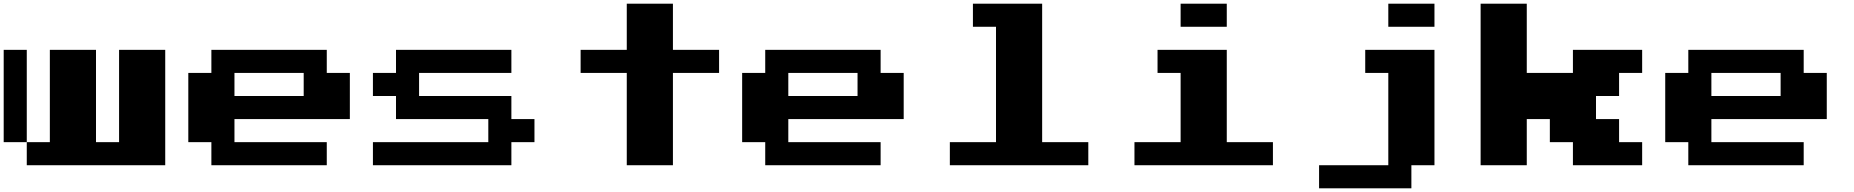

<svg xmlns="http://www.w3.org/2000/svg" viewBox="-20 -1020 10040 1040"><path d="M0 -500V-750H62.5H125V-500V-250H187.5H250V-500V-750H375H500V-500V-250H562.5H625V-500V-750H750H875V-437.5V-125H500H125V-187.5V-250H62.5H0Z M1125 -687.5V-750H1437.5H1750V-687.5V-625H1812.5H1875V-500V-375H1562.5H1250V-312.5V-250H1500H1750V-187.5V-125H1437.5H1125V-187.5V-250H1062.5H1000V-437.5V-625H1062.5H1125ZM1625 -562.5V-625H1437.5H1250V-562.5V-500H1437.5H1625Z M2125 -687.5V-750H2437.5H2750V-687.5V-625H2500H2250V-562.5V-500H2500H2750V-437.5V-375H2812.5H2875V-312.5V-250H2812.5H2750V-187.5V-125H2375H2000V-187.5V-250H2312.5H2625V-312.5V-375H2375H2125V-437.5V-500H2062.5H2000V-562.5V-625H2062.5H2125Z M3375 -875V-1000H3500H3625V-875V-750H3750H3875V-687.5V-625H3750H3625V-375V-125H3500H3375V-375V-625H3250H3125V-687.5V-750H3250H3375Z M4125 -687.5V-750H4437.5H4750V-687.5V-625H4812.5H4875V-500V-375H4562.5H4250V-312.5V-250H4500H4750V-187.5V-125H4437.5H4125V-187.5V-250H4062.5H4000V-437.5V-625H4062.5H4125ZM4625 -562.5V-625H4437.5H4250V-562.5V-500H4437.5H4625Z M5250 -937.5V-1000H5437.5H5625V-625V-250H5750H5875V-187.5V-125H5500H5125V-187.5V-250H5250H5375V-562.5V-875H5312.5H5250Z M6250 -687.5V-750H6437.5H6625V-500V-250H6750H6875V-187.5V-125H6500H6125V-187.5V-250H6250H6375V-437.5V-625H6312.5H6250ZM6375 -937.5V-1000H6500H6625V-937.5V-875H6500H6375Z M7375 -687.5V-750H7562.5H7750V-437.5V-125H7687.5H7625V-62.5V0H7375H7125V-62.5V-125H7312.5H7500V-375V-625H7437.5H7375ZM7500 -937.5V-1000H7625H7750V-937.5V-875H7625H7500Z M8000 -562.5V-1000H8125H8250V-812.5V-625H8375H8500V-687.5V-750H8687.5H8875V-687.5V-625H8812.5H8750V-562.5V-500H8687.5H8625V-437.5V-375H8687.5H8750V-312.5V-250H8812.5H8875V-187.5V-125H8687.5H8500V-187.5V-250H8437.5H8375V-312.5V-375H8312.5H8250V-250V-125H8125H8000Z M9125 -687.5V-750H9437.5H9750V-687.5V-625H9812.5H9875V-500V-375H9562.5H9250V-312.5V-250H9500H9750V-187.5V-125H9437.5H9125V-187.5V-250H9062.5H9000V-437.5V-625H9062.5H9125ZM9625 -562.5V-625H9437.5H9250V-562.5V-500H9437.5H9625Z"/></svg>

Font: Press Start 2P
Style: Regular
Weight: 500
Monospace: yes
Version: Version 2.14